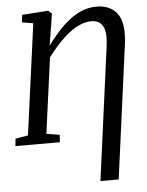

<svg xmlns="http://www.w3.org/2000/svg" viewBox="-66 -804 839 1096"><g transform="rotate(-5 354.0 -256.0)"><path d="M464.5 241 567 -524.5Q577.5 -603 557.5 -637.8Q537.5 -672.5 491.5 -672.5Q457.5 -672.5 418.5 -654.5Q379.5 -636.5 335 -596Q290.5 -555.5 239 -487L180.5 -54.5L256 -42L253 0H-1.5L2.5 -42L75 -54.5L161 -689.5L97 -700.5L102 -743L245 -753H252.5L271.5 -736L265.5 -693.5L243 -554.5Q295.5 -625.5 342.5 -669Q389.5 -712.5 435 -732.8Q480.5 -753 528 -753Q609.5 -753 648.8 -697.5Q688 -642 671 -520L569 241Z"/></g></svg>

Font: Merriweather 24pt
Style: Italic
Weight: 400
Italic angle: -7.8°
Designer: Eben Sorkin
Foundry: Eben Sorkin
Version: Version 2.101